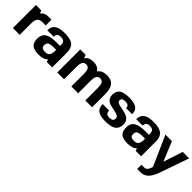

<svg xmlns="http://www.w3.org/2000/svg" viewBox="225 -1640 2949 2949"><g transform="rotate(45 1700.0 -165.5)"><path d="M315 -385H314Q258 -385 232.5 -353Q207 -321 207 -251V-1H59V-501H175L195 -454Q241 -510 315 -510H387V-385Z M780 -42Q734 10 625 10Q526 10 481.5 -27.5Q437 -65 437 -148Q437 -237 494.5 -277.5Q552 -318 679 -318H765V-340Q765 -385 745 -405.5Q725 -426 681 -426Q637 -426 617 -408Q597 -390 598 -350H457Q457 -434 511 -472Q565 -510 685 -510Q804 -510 858.5 -465.5Q913 -421 913 -324V0H797ZM765 -234H700Q674 -234 657 -231.5Q640 -229 621.5 -222Q603 -215 594 -198.5Q585 -182 585 -156Q585 -120 603.5 -105Q622 -90 665 -90Q722 -90 743.5 -120Q765 -150 765 -209Z M1171 -271V0H1023V-500H1139L1162 -444Q1201 -511 1299 -511Q1402 -511 1443 -441Q1487 -511 1596 -511Q1693 -511 1736.5 -454Q1780 -397 1780 -271V-1H1632V-271Q1632 -340 1614 -371.5Q1596 -403 1556 -403Q1514 -403 1495 -371.5Q1476 -340 1476 -271V-1H1328V-271Q1328 -341 1310 -372Q1292 -403 1252 -403Q1210 -403 1190.5 -371.5Q1171 -340 1171 -271Z M2002 -372Q2002 -349 2024.5 -335.5Q2047 -322 2081 -316.5Q2115 -311 2155 -301Q2195 -291 2229 -277.5Q2263 -264 2285.5 -232.5Q2308 -201 2308 -154Q2308 -68 2252.5 -29Q2197 10 2075 10Q1962 10 1911 -28Q1860 -66 1860 -150H2000Q2000 -110 2019 -92Q2038 -74 2080 -74Q2122 -74 2141 -89Q2160 -104 2160 -138Q2160 -167 2129.5 -182.5Q2099 -198 2055 -205.5Q2011 -213 1967 -224.5Q1923 -236 1892.5 -268.5Q1862 -301 1862 -356Q1862 -437 1913.5 -473.5Q1965 -510 2080 -510Q2190 -510 2240 -474.5Q2290 -439 2290 -360H2158Q2158 -395 2139.5 -410.5Q2121 -426 2080 -426Q2039 -426 2020.5 -413.5Q2002 -401 2002 -372Z M2711 -42Q2665 10 2556 10Q2457 10 2412.5 -27.5Q2368 -65 2368 -148Q2368 -237 2425.5 -277.5Q2483 -318 2610 -318H2696V-340Q2696 -385 2676 -405.5Q2656 -426 2612 -426Q2568 -426 2548 -408Q2528 -390 2529 -350H2388Q2388 -434 2442 -472Q2496 -510 2616 -510Q2735 -510 2789.5 -465.5Q2844 -421 2844 -324V0H2728ZM2696 -234H2631Q2605 -234 2588 -231.5Q2571 -229 2552.5 -222Q2534 -215 2525 -198.5Q2516 -182 2516 -156Q2516 -120 2534.5 -105Q2553 -90 2596 -90Q2653 -90 2674.5 -120Q2696 -150 2696 -209Z M3086 -2H3085L3089 -13L2873 -500H3014L3145 -184L3249 -500H3389L3221 -18Q3183 86 3133 133Q3083 180 3011 180H2939V88H3003Q3031 88 3050.5 66.5Q3070 45 3086 -2Z"/></g></svg>

Font: Fivo Sans
Style: Regular
Weight: 700
Designer: Alexander Slobzheninov
Foundry: Alexander Slobzheninov
Version: 1.0